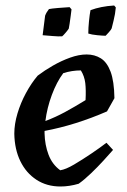

<svg xmlns="http://www.w3.org/2000/svg" viewBox="-20 -666 460 698"><path d="M200 12Q150 12 112.5 -12.5Q75 -37 54 -80Q33 -123 32 -180Q32 -215 43.5 -253.5Q55 -292 74.5 -328Q94 -364 117 -391Q142 -410 172.5 -427.5Q203 -445 235 -456.5Q267 -468 295 -468Q324 -468 346.5 -454Q369 -440 382 -405.5Q395 -371 396 -309L369 -261Q254 -211 142 -190Q142 -185 142 -181Q143 -139 156.5 -103.5Q170 -68 199 -47Q219 -50 249.5 -68Q280 -86 312.5 -108Q345 -130 367 -147L391 -121Q377 -105 356 -82Q335 -59 311 -36Q287 -13 266 2Q232 12 200 12ZM210 -400Q186 -368 168.5 -321Q151 -274 145 -226Q182 -240 217 -259Q252 -278 291 -302Q293 -339 290 -364Q287 -389 274 -410Q241 -410 210 -400ZM301 -544Q301 -564 303.5 -589Q306 -614 309 -629Q346 -643 395 -646L401 -639Q399 -615 393 -591.5Q387 -568 386 -563Q384 -558 376 -549Q368 -540 364 -536Q355 -536 334 -538Q313 -540 301 -544ZM135 -538 144 -609Q149 -622 158 -633Q167 -635 191 -637Q215 -639 233 -640L240 -632Q239 -623 237 -608Q235 -593 233 -579.5Q231 -566 230 -562Q227 -557 218.5 -547Q210 -537 206 -534Q194 -533 171.5 -535Q149 -537 135 -538Z"/></svg>

Font: Labrada SemiBold
Style: Italic
Weight: 600
Italic angle: -7°
Designer: Mercedes Jáuregui
Foundry: Omnibus-Type Team
Version: Version 1.000; ttfautohint (v1.8.4.7-5d5b)